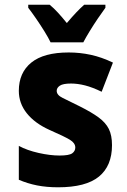

<svg xmlns="http://www.w3.org/2000/svg" viewBox="-20 -786 540 816"><path d="M227 10Q178 10 137.5 2Q97 -6 60 -22V-166Q95 -147 144 -136Q193 -125 233 -125Q274 -125 287 -134.5Q300 -144 300 -159Q300 -178 277 -192Q254 -206 190 -234Q128 -262 94 -304.5Q60 -347 60 -400Q60 -477 113 -520Q166 -563 272 -563Q320 -563 366 -553Q412 -543 460 -520L412 -396Q373 -415 341.5 -423Q310 -431 282 -431Q248 -431 234.5 -422Q221 -413 221 -400Q221 -382 246 -370Q271 -358 319 -334Q369 -309 399 -287Q429 -265 442.5 -238Q456 -211 456 -169Q456 -81 400.5 -35.5Q345 10 227 10ZM195 -606Q186 -625 169 -652.5Q152 -680 133 -707.5Q114 -735 100 -753V-766H191Q208 -752 226 -732.5Q244 -713 264 -688Q286 -714 303.5 -732.5Q321 -751 338 -766H428V-753Q414 -734 396 -707.5Q378 -681 361.5 -654Q345 -627 334 -606Z"/></svg>

Font: Noto Sans Mono ExtraCondensed Black
Style: Regular
Weight: 900
Width: 2
Designer: Monotype Design Team
Foundry: Monotype Imaging Inc.
Version: Version 2.014